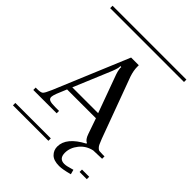

<svg xmlns="http://www.w3.org/2000/svg" viewBox="-229 -811 965 965"><g transform="rotate(45 253.5 -328.0)"><path d="M321.8 -274.9 248 -477.1Q243.2 -490.7 241 -504.2Q238.8 -517.6 240.2 -520V-521H232.9V-520Q236.8 -514.2 222.2 -476.1L138.2 -274.9ZM8.8 -127V-144H20Q44.9 -144 52.7 -151.1Q60.5 -158.2 74.7 -191.4Q76.2 -194.8 77.1 -196.8L241.2 -589.8H295.9V-577.1Q295.9 -552.7 306.2 -521L425.8 -196.8Q434.6 -175.8 437.7 -168.2Q440.9 -160.6 447.8 -153.3Q454.6 -146 461.7 -145Q468.8 -144 482.9 -144H498V-127L437 -125Q395.5 -116.2 369.9 -84.2Q344.2 -52.2 344.2 -16.1Q344.2 25.9 381.8 25.9Q390.1 25.9 400.1 23.7Q410.2 21.5 421.1 18.1Q432.1 14.6 435.1 14.2L441.9 39.1Q395 51.8 371.1 51.8Q331.5 51.8 313.2 33.4Q294.9 15.1 294.9 -11.2Q294.9 -75.7 388.2 -125V-128.9Q371.1 -135.7 360.8 -166L332 -249H127L105 -195.8Q97.2 -174.8 97.2 -166Q97.2 -153.3 108.6 -148.7Q120.1 -144 147 -144H174.8V-127ZM-8.8 -708H516.1V-690.9H-8.8ZM-8.8 -17.1H243.2V0H-8.8ZM464.8 -17.1H516.1V0H464.8Z"/></g></svg>

Font: FoglihtenFr02
Style: Regular
Weight: 500
Version: Version 0.68